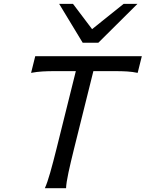

<svg xmlns="http://www.w3.org/2000/svg" viewBox="-20 -996 770 1016"><path d="M166.5 -698.7H730.5L708.5 -610.4Q680.7 -616.2 652.6 -617.9Q624.5 -619.6 591.3 -619.6H474.1L371.6 -208Q354 -137.2 342.3 -83Q330.6 -28.8 329.6 0H217.3Q230.5 -28.8 245.8 -83Q261.2 -137.2 278.8 -208L381.3 -619.6H266.6Q233.9 -619.6 204.6 -617.9Q175.3 -616.2 144.5 -610.4ZM293 -975.6H366.2L467.3 -841.8L634.3 -975.6H707.5L500.5 -770H417.5Z"/></svg>

Font: Andika
Style: Italic
Weight: 400
Italic angle: -14°
Designer: Victor Gaultney, Annie Olsen, Julie Remington, Don Collingsworth, Eric Hays, Becca Hirsbrunner
Foundry: SIL International
Version: Version 6.101